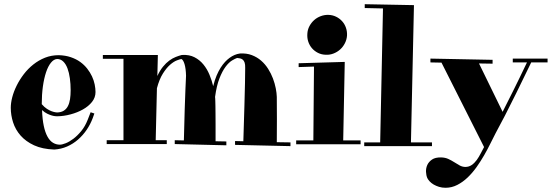

<svg xmlns="http://www.w3.org/2000/svg" viewBox="-20 -679 2601 905"><path d="M430.2 -245.1Q430.2 -219.2 413.6 -198.5Q397 -177.7 370.8 -163.1Q344.7 -148.4 312.7 -139.9Q280.8 -131.3 250 -130.9Q248 -130.9 241.2 -131.3Q234.4 -131.8 224.6 -134.5Q214.8 -137.2 202.6 -143.1Q190.4 -148.9 178.2 -160.2Q179.7 -116.7 186.3 -85.7Q192.9 -54.7 203.9 -34.9Q214.8 -15.1 229.7 -6.1Q244.6 2.9 262.2 2.9Q272.5 2.9 289.8 -3.9Q307.1 -10.7 325.9 -24.9Q344.7 -39.1 362.8 -61Q380.9 -83 393.1 -113.8L407.2 -149.9L424.8 -144L417 -122.1Q406.2 -93.3 388.7 -67.4Q371.1 -41.5 347.9 -21.2Q324.7 -1 296.4 11.5Q268.1 23.9 235.8 25.9Q179.7 23.9 140.6 5.9Q101.6 -12.2 77.1 -40Q52.7 -67.9 41.7 -102.1Q30.8 -136.2 30.8 -170.9Q30.8 -193.8 37.8 -220.9Q44.9 -248 58.6 -275.6Q72.3 -303.2 92 -329.1Q111.8 -355 137 -375Q162.1 -395 192.1 -407Q222.2 -418.9 256.8 -418.9Q288.6 -418 313.7 -409.4Q338.9 -400.9 358.2 -387Q377.4 -373 391.1 -355.5Q404.8 -337.9 413.6 -319.1Q422.4 -300.3 426.3 -281Q430.2 -261.7 430.2 -245.1ZM249 -400.9Q233.4 -399.9 220 -383.3Q206.5 -366.7 197 -338.1Q187.5 -309.6 182.1 -271Q176.8 -232.4 176.8 -188Q189 -173.8 201.2 -166Q213.4 -158.2 223.6 -154.5Q233.9 -150.9 240.7 -149.9Q247.6 -148.9 249 -148.9Q268.1 -149.4 280.5 -157.2Q293 -165 300 -178.7Q307.1 -192.4 310.1 -211.4Q313 -230.5 313 -253.9Q313 -283.2 309.3 -309.8Q305.7 -336.4 298.1 -356.7Q290.5 -377 278.3 -388.9Q266.1 -400.9 249 -400.9Z M1349.1 9.8 1087.9 3.9V-14.2L1127 -13.2Q1130.4 -114.7 1132.1 -181.9Q1133.8 -249 1134.8 -288.1Q1135.7 -334 1135.7 -358.9Q1136.2 -374.5 1133.1 -383.8Q1129.9 -393.1 1124.3 -397.7Q1118.7 -402.3 1111.6 -403.8Q1104.5 -405.3 1097.7 -405.8Q1088.4 -402.8 1073.5 -393.8Q1058.6 -384.8 1043.2 -364.3Q1027.8 -343.8 1014.4 -309.6Q1001 -275.4 993.7 -222.2Q994.1 -218.8 994.4 -214.4Q994.6 -210 994.9 -201.9Q995.1 -193.8 995.4 -180.4Q995.6 -167 995.8 -145Q996.1 -123 996.1 -90.8Q996.1 -58.6 996.1 -13.2L1046.9 -12.2V5.9L803.7 0V-18.1L846.7 -17.1Q848.6 -104 850.6 -162.8Q852.5 -221.7 854 -256.8Q856 -297.9 856.9 -321.8Q856 -356 849.9 -376.5Q843.8 -397 835 -400.9Q828.1 -399.9 813.5 -394.3Q798.8 -388.7 781.7 -373.8Q764.6 -358.9 747.8 -332.3Q731 -305.7 719.7 -263.2L713.9 -18.1H766.1V0H482.9V-18.1H562V-401.9H464.8V-419.9H724.1L721.7 -320.8Q733.9 -347.2 748.3 -364.7Q762.7 -382.3 778.1 -393.6Q793.5 -404.8 808.6 -410.6Q823.7 -416.5 836.9 -419.9H838.9Q872.1 -421.9 896.7 -409.2Q921.4 -396.5 938.7 -375.2Q956.1 -354 967.3 -326.9Q978.5 -299.8 984.9 -272.9Q991.7 -300.8 1000.7 -322.3Q1009.8 -343.8 1020 -359.9Q1030.3 -376 1040.8 -387.2Q1051.3 -398.4 1061.5 -405.8Q1085 -423.3 1110.8 -426.8Q1142.1 -428.7 1167 -419.2Q1191.9 -409.7 1210.9 -393.1Q1230 -376.5 1243.9 -354.5Q1257.8 -332.5 1266.6 -309.1Q1275.4 -285.6 1279.8 -262.9Q1284.2 -240.2 1284.7 -222.2Q1284.7 -168.9 1285.2 -116.5Q1285.6 -64 1284.7 -8.8L1349.1 -7.8Z M1387.7 -380.9 1605 -387.2 1597.7 -17.1H1679.7V1H1376V-17.1H1457L1460 -365.2L1387.7 -362.8ZM1615.7 -511.2Q1614.3 -492.2 1605.7 -475.3Q1597.2 -458.5 1583.5 -446Q1569.8 -433.6 1552.2 -426.8Q1534.7 -419.9 1515.6 -420.9Q1495.6 -421.4 1479 -429.7Q1462.4 -438 1450.7 -451.4Q1439 -464.8 1433.1 -482.4Q1427.2 -500 1428.7 -520Q1429.7 -539.1 1438.5 -555.7Q1447.3 -572.3 1460.7 -584.2Q1474.1 -596.2 1491.7 -602.8Q1509.3 -609.4 1527.8 -608.9Q1547.4 -608.4 1564 -600.3Q1580.6 -592.3 1592.5 -579.1Q1604.5 -565.9 1610.6 -548.3Q1616.7 -530.8 1615.7 -511.2Z M1696.8 -7.8H1772L1785.2 -639.2L1699.2 -641.1V-659.2L1931.2 -654.8L1917 -7.8H2016.1V9.8H1696.8Z M2397 -402.8H2561V-384.8H2483.9Q2403.8 -218.8 2360.4 -134.8Q2335 -85.4 2315.9 -50.8Q2305.2 -30.3 2292 -3.4Q2278.8 23.4 2262.5 52Q2246.1 80.6 2226.6 108.2Q2207 135.7 2184.3 157.5Q2161.6 179.2 2135.5 192.6Q2109.4 206.1 2080.1 206.1Q2063.5 206.1 2049.3 201.7Q2035.2 197.3 2023.9 190.7Q2012.7 184.1 2005.1 175.8Q1997.6 167.5 1994.1 160.2Q1988.8 147.9 1988 130.9Q1987.3 113.8 1994.1 98.6Q2001 83.5 2016.4 73Q2031.7 62.5 2059.1 63Q2078.6 63.5 2093.3 70.3Q2107.9 77.1 2120.6 85.2Q2133.3 93.3 2145.8 100.3Q2158.2 107.4 2172.9 107.9Q2190.4 107.9 2203.6 98.6Q2216.8 89.4 2227.1 75.2Q2237.3 61 2245.6 44.7Q2253.9 28.3 2261.7 14.2L2061 -383.8L2008.8 -384.8V-402.8L2301.8 -397V-378.9L2237.8 -379.9L2349.1 -151.9Q2370.1 -193.4 2398.7 -250.5Q2427.2 -307.6 2463.9 -384.8H2397Z"/></svg>

Font: Purple Purse
Style: Regular
Weight: 400
Designer: Astigmatic (AOETI)
Foundry: Astigmatic (AOETI)
Version: Version 1.000